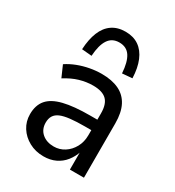

<svg xmlns="http://www.w3.org/2000/svg" viewBox="-181 -853 887 971"><g transform="rotate(30 263.0 -368.0)"><path d="M221 9Q174 9 136.5 -11.5Q99 -32 77.5 -66Q56 -100 56 -142Q56 -195 83.5 -227Q111 -259 170 -273.5Q229 -288 323 -288H378V-227H329Q278 -227 243 -223Q208 -219 187 -210Q166 -201 156 -185Q146 -169 146 -145Q146 -106 172.5 -83Q199 -60 241 -60Q275 -60 303 -78Q331 -96 348 -127Q365 -158 365 -197V-325Q365 -379 340 -403Q315 -427 261 -427Q222 -427 183 -415.5Q144 -404 103 -378L74 -444Q101 -462 133.5 -474.5Q166 -487 201 -493.5Q236 -500 269 -500Q329 -500 370 -480.5Q411 -461 432 -420.5Q453 -380 453 -317V0H371V-107H374Q363 -73 342 -46.5Q321 -20 290.5 -5.5Q260 9 221 9ZM178 -553 120 -558Q123 -617 140 -659Q157 -701 189 -723Q221 -745 267 -745Q313 -745 345 -723Q377 -701 394.5 -659Q412 -617 414 -558L356 -553Q352 -617 331 -649.5Q310 -682 267 -682Q225 -682 203.5 -649.5Q182 -617 178 -553Z"/></g></svg>

Font: Nunito Sans 10pt SemiCondensed Medium
Style: Regular
Weight: 500
Width: 4
Designer: Vernon Adams
Foundry: Vernon Adams
Version: Version 3.101;gftools[0.9.27]